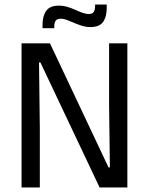

<svg xmlns="http://www.w3.org/2000/svg" viewBox="-20 -831 660 851"><path d="M201.5 -639 461 -89H467L463.5 -368V-639H544.5V0H421.5L159 -554.5H153L156.5 -262.5V0H75.5V-639ZM381.5 -711Q362 -711 344 -716.5Q326 -722 309.2 -729.2Q292.5 -736.5 277.5 -742.2Q262.5 -748 248.5 -748Q233 -748 226.8 -739Q220.5 -730 220.5 -712.5V-706H168.5V-721Q168.5 -760 184.8 -783Q201 -806 241 -806Q260.5 -806 278.8 -800.5Q297 -795 313.5 -787.5Q330 -780 345.2 -774.5Q360.5 -769 374 -769Q389.5 -769 395.5 -778Q401.5 -787 401.5 -804.5V-811H453V-795.5Q453 -756.5 436.8 -733.8Q420.5 -711 381.5 -711Z"/></svg>

Font: Anek Bangla Medium
Style: Regular
Weight: 400
Version: Version 1.003